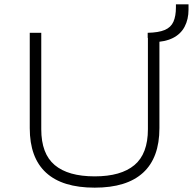

<svg xmlns="http://www.w3.org/2000/svg" viewBox="-20 -856 888 884"><path d="M416 8Q267 8 192 -61Q117 -130 117 -266V-705H170V-261Q170 -148 232 -96Q294 -44 416 -44Q537 -44 599 -96Q661 -148 661 -261V-705H714V-266Q714 -130 639 -61Q564 8 416 8ZM687 -662 660 -682V-705Q710 -706 738.5 -718Q767 -730 778.5 -756Q790 -782 790 -822V-836H848V-812Q848 -767 830 -733Q812 -699 776 -681Q740 -663 687 -662Z"/></svg>

Font: Nunito Sans 7pt SemiExpanded ExtraLight
Style: Regular
Weight: 250
Width: 6
Designer: Vernon Adams
Foundry: Vernon Adams
Version: Version 3.101;gftools[0.9.27]